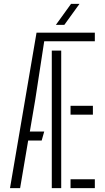

<svg xmlns="http://www.w3.org/2000/svg" viewBox="-20 -968 540 988"><path d="M31.5 0 168 -800H468V-755.5H207.5L161.5 -455.5L133.5 -291H207.5L194.5 -245H125L83.5 0ZM343 0V-45.5H468V0ZM246.5 0V-707.5H295V0ZM343 -378V-423.5H458V-378ZM267.5 -840 345.5 -948H389L311 -840Z"/></svg>

Font: Big Shoulders Stencil Text Thin ExtraLight
Style: Regular
Weight: 250
Version: Version 2.001